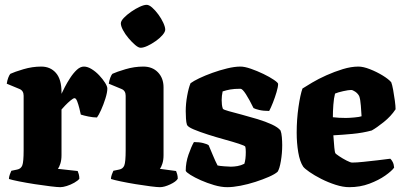

<svg xmlns="http://www.w3.org/2000/svg" viewBox="-20 -776 1670 796"><path d="M230 0Q219 0 189.5 -3.5Q160 -7 124.5 -12.5Q89 -18 59 -24Q29 -30 17 -34Q17 -42 20.5 -52Q24 -62 27 -68L51 -73Q67 -76 72.5 -90.5Q78 -105 78 -153V-379Q78 -400 61 -407L8 -429Q10 -443 14.5 -454.5Q19 -466 23 -470Q40 -478 77 -489Q114 -500 151 -500Q189 -500 212 -473.5Q235 -447 235 -394V-387Q239 -396 248.5 -414.5Q258 -433 271 -453Q284 -473 298.5 -486.5Q313 -500 328 -500Q343 -500 360 -489.5Q377 -479 391.5 -463.5Q406 -448 415.5 -433Q425 -418 425 -409Q425 -393 417 -367.5Q409 -342 399 -320Q389 -298 382 -289Q366 -289 346.5 -293Q327 -297 315 -301Q313 -311 309 -327Q305 -343 300 -356Q295 -369 289 -369Q284 -369 272.5 -359.5Q261 -350 250 -338.5Q239 -327 235 -322V-133Q235 -112 230 -97Q225 -82 220 -76L302 -67Q304 -63 306.5 -54Q309 -45 309 -35Q303 -27 288 -18.5Q273 -10 257 -5Q241 0 230 0Z M643 0Q632 0 604 -3.5Q576 -7 542.5 -12.5Q509 -18 480.5 -24Q452 -30 440 -34Q440 -42 443.5 -52Q447 -62 450 -68L474 -73Q490 -76 495.5 -90.5Q501 -105 501 -153V-379Q501 -400 484 -407L431 -429Q433 -443 437.5 -454.5Q442 -466 446 -470Q463 -478 500 -489Q537 -500 574 -500Q612 -500 635 -476Q658 -452 658 -414V-133Q658 -112 653 -97Q648 -82 643 -76L710 -67Q712 -63 714.5 -54Q717 -45 717 -35Q710 -23 685.5 -11.5Q661 0 643 0ZM563 -578Q554 -578 540.5 -589.5Q527 -601 513 -617.5Q499 -634 490 -651Q481 -668 481 -679Q481 -689 493.5 -702Q506 -715 524 -727.5Q542 -740 559.5 -748Q577 -756 588 -756Q598 -756 611 -744.5Q624 -733 636.5 -716Q649 -699 657 -681.5Q665 -664 665 -653Q665 -644 654 -631Q643 -618 626 -606Q609 -594 592 -586Q575 -578 563 -578Z M922 0Q897 0 868 -8.5Q839 -17 813 -28.5Q787 -40 769.5 -51Q752 -62 750 -68Q750 -102 761.5 -135Q773 -168 784 -187Q806 -187 822 -183Q838 -179 845 -174Q852 -158 862.5 -132.5Q873 -107 882 -90Q890 -88 910 -86.5Q930 -85 937 -85Q950 -85 964.5 -87.5Q979 -90 993 -97Q999 -115 999 -146Q999 -153 998.5 -158.5Q998 -164 997 -168Q995 -172 970.5 -180Q946 -188 911.5 -197.5Q877 -207 842.5 -218Q808 -229 783 -239.5Q758 -250 755 -259Q752 -268 751 -285Q750 -302 750 -315Q750 -346 756 -379Q762 -412 770 -431Q782 -440 806 -451.5Q830 -463 860.5 -474Q891 -485 922 -492.5Q953 -500 977 -500Q994 -500 1020 -491Q1046 -482 1072 -469.5Q1098 -457 1115.5 -445Q1133 -433 1133 -428Q1133 -416 1126.5 -394Q1120 -372 1111.5 -350.5Q1103 -329 1096 -316Q1072 -316 1055 -320Q1038 -324 1031 -328Q1014 -363 999.5 -385.5Q985 -408 977 -408Q951 -408 934.5 -405Q918 -402 903 -397Q901 -388 900 -379Q899 -370 899 -361Q899 -352 900 -342.5Q901 -333 904 -325Q907 -321 929 -315Q951 -309 983 -300.5Q1015 -292 1048 -282Q1081 -272 1107 -260Q1133 -248 1143 -235Q1147 -225 1148.5 -207.5Q1150 -190 1150 -174Q1150 -141 1144.5 -108.5Q1139 -76 1131 -64Q1120 -54 1095 -43Q1070 -32 1039 -22Q1008 -12 977 -6Q946 0 922 0Z M1428 0Q1402 0 1371 -10Q1340 -20 1311.5 -34.5Q1283 -49 1263 -63Q1243 -77 1237 -85Q1223 -106 1216.5 -144.5Q1210 -183 1210 -226Q1210 -281 1217.5 -332.5Q1225 -384 1234 -409Q1248 -418 1274 -433.5Q1300 -449 1333.5 -464Q1367 -479 1401.5 -489.5Q1436 -500 1466 -500Q1486 -500 1514 -489Q1542 -478 1566.5 -463Q1591 -448 1602 -435Q1606 -425 1610 -403Q1614 -381 1617 -358.5Q1620 -336 1620 -323Q1601 -294 1571 -270Q1541 -246 1521 -235Q1484 -225 1442 -221Q1400 -217 1362 -215Q1364 -184 1366 -164.5Q1368 -145 1370 -141Q1372 -138 1386 -128.5Q1400 -119 1416.5 -110.5Q1433 -102 1440 -102Q1458 -102 1486.5 -105Q1515 -108 1545.5 -111.5Q1576 -115 1598 -118Q1603 -114 1608 -104.5Q1613 -95 1614 -81Q1604 -67 1577 -48Q1550 -29 1511.5 -14.5Q1473 0 1428 0ZM1414 -287Q1427 -287 1449 -289Q1471 -291 1479 -294Q1478 -311 1476 -338Q1474 -365 1469 -378Q1463 -389 1452.5 -396Q1442 -403 1436 -403Q1425 -403 1402.5 -398Q1380 -393 1369 -388Q1364 -369 1362 -341.5Q1360 -314 1360 -290Q1384 -287 1414 -287Z"/></svg>

Font: Texturina 72pt Black
Style: Regular
Weight: 900
Designer: Guillermo Torres Carreño
Foundry: Omnibus-Type
Version: Version 1.002; ttfautohint (v1.8.3)